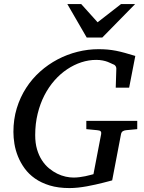

<svg xmlns="http://www.w3.org/2000/svg" viewBox="-20 -936 728 972"><path d="M618.2 -276.9Q608.4 -275.9 601.8 -271.7Q595.2 -267.6 592.8 -257.8L547.9 -22.9Q543 -21.5 530.8 -18.3Q518.6 -15.1 501.5 -10.7Q484.4 -6.3 463.6 -1.7Q442.9 2.9 420.4 7.1Q397.9 11.2 375.2 13.7Q352.5 16.1 332 16.1Q274.9 16.1 231.7 2.9Q188.5 -10.3 157 -32.5Q125.5 -54.7 104.5 -83.7Q83.5 -112.8 70.8 -144.5Q58.1 -176.3 53 -208Q47.9 -239.7 47.9 -268.1Q47.9 -332 64.9 -387.9Q82 -443.8 112.1 -490.5Q142.1 -537.1 182.9 -573.5Q223.6 -609.9 271.7 -635.3Q319.8 -660.6 372.6 -673.8Q425.3 -687 479 -687Q503.4 -687 524.7 -685.1Q545.9 -683.1 567.4 -679Q588.9 -674.8 612.5 -668.2Q636.2 -661.6 665 -652.8L633.8 -492.2H565.9L568.8 -584Q569.8 -595.2 564.5 -602.3Q559.1 -609.4 549.8 -611.8Q547.9 -612.3 541.5 -615.7Q535.2 -619.1 524.7 -623Q514.2 -627 499.5 -629.9Q484.9 -632.8 466.8 -632.8Q429.2 -632.8 391.8 -620.6Q354.5 -608.4 320.1 -585.4Q285.6 -562.5 256.1 -529.1Q226.6 -495.6 204.8 -453.4Q183.1 -411.1 170.7 -360.4Q158.2 -309.6 158.2 -252Q158.2 -211.4 167.5 -179.9Q176.8 -148.4 192.4 -124.5Q208 -100.6 228 -84Q248 -67.4 269.5 -56.9Q291 -46.4 312.5 -41.7Q334 -37.1 352.1 -37.1Q367.2 -37.1 382.6 -39.1Q397.9 -41 411.6 -43.9Q425.3 -46.9 436.3 -49.8Q447.3 -52.7 453.1 -54.2L492.2 -257.8Q493.7 -266.1 489.7 -271Q485.8 -275.9 472.2 -276.9L417 -282.2V-324.2H674.8V-282.2ZM498 -746.1H418.9L320.8 -915.5H391.1L474.1 -823.2L592.8 -915.5H664.1Z"/></svg>

Font: Charis SIL Afr
Style: Italic
Weight: 400
Italic angle: -11°
Foundry: SIL International
Version: Version 5.000